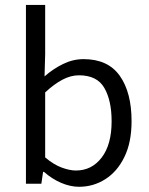

<svg xmlns="http://www.w3.org/2000/svg" viewBox="-20 -733 594 766"><path d="M295.4 12.2Q260.7 12.2 224.1 -3.4Q187.5 -19 155.3 -47.4H151.9L145 0H83.5V-713.4H160.2V-517.1L157.7 -428.2Q191.4 -458 231.2 -477.5Q271 -497.1 313.5 -497.1Q410.6 -497.1 457.8 -430.7Q504.9 -364.3 504.9 -249.5Q504.9 -165 476.3 -106.7Q447.8 -48.3 400.1 -18.1Q352.5 12.2 295.4 12.2ZM282.7 -52.7Q346.2 -52.7 385.7 -104.5Q425.3 -156.2 425.3 -249Q425.3 -332 396.2 -382.3Q367.2 -432.6 294.9 -432.6Q262.2 -432.6 229 -415Q195.8 -397.5 160.2 -364.3V-105Q193.4 -76.7 225.6 -64.7Q257.8 -52.7 282.7 -52.7Z"/></svg>

Font: Varta Light
Style: Regular
Weight: 400
Version: Version 1.004